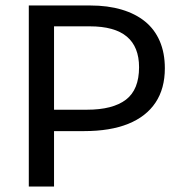

<svg xmlns="http://www.w3.org/2000/svg" viewBox="-20 -680 660 700"><path d="M134 -202V-280H297Q391 -280 439 -316.5Q487 -353 487 -435Q487 -509 442.5 -546.5Q398 -584 307 -584H134V-660H309Q373 -660 423.5 -645Q474 -630 509 -601.5Q544 -573 562.5 -530Q581 -487 581 -431Q581 -357 547 -306Q513 -255 447.5 -228.5Q382 -202 286 -202ZM85 0V-660H177V0Z"/></svg>

Font: Bricolage Grotesque 16pt
Style: Regular
Weight: 400
Version: Version 1.001;gftools[0.9.33.dev8+g029e19f]